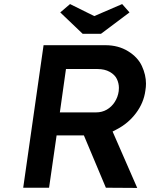

<svg xmlns="http://www.w3.org/2000/svg" viewBox="-20 -922 737 943"><path d="M94 0 194 -700H498Q561 -700 609 -670.5Q657 -641 677 -597.5Q697 -554 697 -511Q697 -495 694 -477Q686 -417 648 -366.5Q610 -316 554 -287Q544 -281 533 -276L654 1L500 0L392 -257H258L221 0ZM274 -370H452Q481 -370 504.5 -383.5Q528 -397 543.5 -421Q559 -445 563 -474Q564 -483 564 -490Q564 -513 554 -534Q544 -555 519 -569Q494 -583 459 -583H304ZM386 -756 276 -861 324 -902 443 -843 580 -902 616 -861 476 -756Z"/></svg>

Font: Lexend Med
Style: Italic
Weight: 500
Italic angle: -8.13011°
Designer: Bonnie Shaver-Troup, Thomas Jockin
Foundry: Lexend
Version: Version 1.007